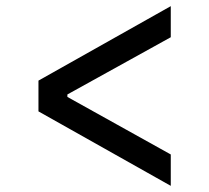

<svg xmlns="http://www.w3.org/2000/svg" viewBox="-20 -617 680 624"><path d="M105 -255V-355L535 -597V-496L199 -310V-302L535 -115V-13Z"/></svg>

Font: Writer Medium
Style: Regular
Weight: 500
Monospace: yes
Designer: Mike Abbink, Paul van der Laan, Pieter van Rosmalen
Foundry: Bold Monday
Version: Version 2.001 2020